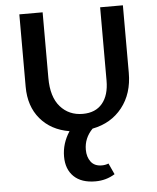

<svg xmlns="http://www.w3.org/2000/svg" viewBox="-62 -710 860 1051"><g transform="rotate(-5 368.5 -184.5)"><path d="M528 -658H653V-287Q653 -173 592.5 -96.5Q532 -20 429 0Q382 48 382 112Q382 152 402 178.5Q422 205 462 205Q482 205 499 198L527 259Q479 289 420 289Q343 289 301.5 249Q260 209 260 139Q260 67 302 3Q201 -14 142.5 -83.5Q84 -153 84 -260V-658H212V-297Q212 -193 259.5 -139Q307 -85 383 -85Q453 -85 490.5 -130Q528 -175 528 -255Z"/></g></svg>

Font: EauTest
Style: Bold
Weight: 700
Designer: Christian Thalmann (Catharsis Fonts)
Version: Version 0.001;PS 000.001;hotconv 1.0.88;makeotf.lib2.5.64775